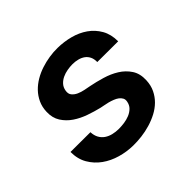

<svg xmlns="http://www.w3.org/2000/svg" viewBox="-136 -694 859 859"><g transform="rotate(-45 293.5 -264.0)"><path d="M374.5 -147.9Q377 -160.2 372.1 -169.2Q367.2 -178.2 358.4 -184.8Q349.6 -191.4 337.6 -196Q325.7 -200.7 313.5 -203.9Q301.3 -207 289.8 -209Q278.3 -210.9 270.5 -212.9Q240.2 -220.2 207.3 -231.7Q174.3 -243.2 147.2 -261.5Q120.1 -279.8 103 -306.6Q85.9 -333.5 87.4 -371.1Q88.4 -400.4 99.6 -424.6Q110.8 -448.7 128.7 -467.3Q146.5 -485.8 169.7 -499.5Q192.9 -513.2 219 -521.7Q245.1 -530.3 272 -534.4Q298.8 -538.6 324.2 -538.1Q364.3 -537.6 402.3 -527.6Q440.4 -517.6 470.5 -496.6Q500.5 -475.6 518.8 -443.6Q537.1 -411.6 537.1 -367.2L405.3 -367.7Q405.8 -386.7 399.2 -400.4Q392.6 -414.1 380.9 -422.6Q369.1 -431.2 353.3 -435.3Q337.4 -439.5 319.3 -439.5Q304.2 -439.5 287.1 -436.5Q270 -433.6 254.9 -426.5Q239.7 -419.4 228.8 -407.5Q217.8 -395.5 214.8 -377.9Q211.4 -359.4 220.7 -348.1Q230 -336.9 244.6 -330.3Q259.3 -323.7 276.4 -320.3Q293.5 -316.9 306.2 -314.5Q338.9 -308.1 374.5 -297.6Q410.2 -287.1 439.2 -269Q468.3 -251 486.6 -223.1Q504.9 -195.3 502.9 -154.3Q501.5 -123.5 489.7 -99.4Q478 -75.2 459.2 -56.6Q440.4 -38.1 415.8 -25.1Q391.1 -12.2 364 -4.2Q336.9 3.9 308.8 7.3Q280.8 10.7 255.4 10.3Q214.8 9.8 175.8 -1.5Q136.7 -12.7 105.7 -34.9Q74.7 -57.1 55.4 -90.1Q36.1 -123 36.1 -168L161.6 -167.5Q162.6 -146 170.9 -130.9Q179.2 -115.7 193.1 -106.2Q207 -96.7 224.9 -92.3Q242.7 -87.9 262.7 -87.9Q277.8 -87.9 296.1 -90.3Q314.5 -92.8 330.8 -99.4Q347.2 -106 359.1 -117.7Q371.1 -129.4 374.5 -147.9Z"/></g></svg>

Font: Roboto Mono
Style: Bold Italic
Weight: 700
Designer: Google
Version: Version 2.000985; 2015; ttfautohint (v1.3)